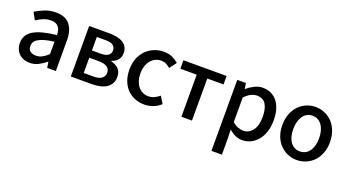

<svg xmlns="http://www.w3.org/2000/svg" viewBox="-57 -1153 3545 1964"><g transform="rotate(20 1715.5 -170.5)"><path d="M217 13Q181 13 151.5 2Q122 -9 100.5 -30Q79 -51 67 -80.5Q55 -110 55 -146Q55 -235 133.5 -283Q212 -331 384 -350Q384 -374 379 -396Q374 -418 362 -434.5Q350 -451 329.5 -460.5Q309 -470 279 -470Q235 -470 195 -453.5Q155 -437 120 -414L77 -492Q120 -519 176.5 -541.5Q233 -564 299 -564Q402 -564 450.5 -502.5Q499 -441 499 -331V0H405L395 -63H392Q354 -31 310.5 -9Q267 13 217 13ZM252 -78Q288 -78 319 -94.5Q350 -111 384 -142V-277Q323 -270 281 -258Q239 -246 213.5 -230.5Q188 -215 177 -196Q166 -177 166 -154Q166 -113 190.5 -95.5Q215 -78 252 -78Z M662 -550H880Q925 -550 963.5 -542.5Q1002 -535 1030 -518Q1058 -501 1073.5 -474Q1089 -447 1089 -409Q1089 -367 1065.5 -336.5Q1042 -306 997 -293V-288Q1045 -277 1078 -246.5Q1111 -216 1111 -158Q1111 -116 1094.5 -86.5Q1078 -57 1048.5 -37.5Q1019 -18 978.5 -9Q938 0 890 0H662ZM774 -79H880Q941 -79 970 -102Q999 -125 999 -165Q999 -202 968.5 -223.5Q938 -245 876 -245H774ZM774 -471V-324H866Q926 -324 951.5 -344Q977 -364 977 -397Q977 -432 952 -451.5Q927 -471 870 -471Z M1464 13Q1408 13 1360 -6.5Q1312 -26 1276.5 -62.5Q1241 -99 1221 -152.5Q1201 -206 1201 -274Q1201 -343 1223 -397Q1245 -451 1282.5 -488Q1320 -525 1369.5 -544.5Q1419 -564 1473 -564Q1526 -564 1565 -545.5Q1604 -527 1634 -501L1577 -426Q1554 -446 1530.5 -457.5Q1507 -469 1478 -469Q1444 -469 1415 -455Q1386 -441 1365 -415.5Q1344 -390 1332 -354Q1320 -318 1320 -274Q1320 -231 1331.5 -195Q1343 -159 1363 -134Q1383 -109 1412 -95Q1441 -81 1475 -81Q1510 -81 1540 -95.5Q1570 -110 1595 -131L1641 -55Q1604 -21 1558 -4Q1512 13 1464 13Z M1688 -550H2158V-458H1981V0H1866V-458H1688Z M2368 -550 2377 -490H2381Q2416 -520 2459.5 -542Q2503 -564 2549 -564Q2602 -564 2642 -544Q2682 -524 2710 -487.5Q2738 -451 2752 -399.5Q2766 -348 2766 -285Q2766 -214 2746.5 -158.5Q2727 -103 2694.5 -65Q2662 -27 2619.5 -7Q2577 13 2530 13Q2494 13 2458.5 -2Q2423 -17 2388 -46L2385 -49L2388 45V223H2274V-550ZM2388 -132Q2420 -104 2451 -93Q2482 -82 2508 -82Q2568 -82 2608 -133.5Q2648 -185 2648 -282Q2648 -369 2618 -418.5Q2588 -468 2519 -468Q2487 -468 2455 -451.5Q2423 -435 2388 -401Z M3123 13Q3072 13 3025.5 -6.5Q2979 -26 2943 -62.5Q2907 -99 2886 -152.5Q2865 -206 2865 -274Q2865 -343 2886 -397Q2907 -451 2943 -488Q2979 -525 3025.5 -544.5Q3072 -564 3123 -564Q3175 -564 3222 -544.5Q3269 -525 3305 -488Q3341 -451 3362 -397Q3383 -343 3383 -274Q3383 -206 3362 -152.5Q3341 -99 3305 -62.5Q3269 -26 3222 -6.5Q3175 13 3123 13ZM3123 -81Q3189 -81 3227 -133.5Q3265 -186 3265 -274Q3265 -362 3227 -415.5Q3189 -469 3123 -469Q3091 -469 3065.5 -455Q3040 -441 3022 -415.5Q3004 -390 2994 -354Q2984 -318 2984 -274Q2984 -186 3021.5 -133.5Q3059 -81 3123 -81Z"/></g></svg>

Font: Kinto Sans Med
Style: Regular
Weight: 500
Designer: Authors: Ryoko NISHIZUKA  (kana & ideographs); Paul D. Hunt (Latin, Greek & Cyrillic); Wenlong ZHANG  (bopomofo); Sandol
Foundry: Adobe Systems Incorporated, ookami Inc.
Version: Version 0.001